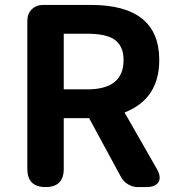

<svg xmlns="http://www.w3.org/2000/svg" viewBox="-20 -760 722 780"><path d="M165 0Q91 0 91 -74V-675Q91 -704 109 -722Q127 -740 156 -740H220H349Q627 -740 627 -516Q627 -358 486 -303L617 -74Q636 -41 624 -20.5Q612 0 574 0H540Q519 0 500.5 -11Q482 -22 472 -40L342 -280H239V-74Q239 0 165 0ZM239 -397H335Q482 -397 482 -516Q482 -574 444 -600Q409 -623 335 -623H239V-510Z"/></svg>

Font: GenSenRounded JP B
Style: Regular
Weight: 700
Version: Version 1.501;PS 1;hotconv 16.6.51;makeotf.lib2.5.65220